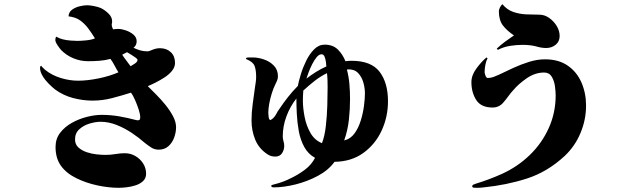

<svg xmlns="http://www.w3.org/2000/svg" viewBox="-20 -834 3040 916"><path d="M636 -548Q636 -553 625 -560.5Q614 -568 602 -575.5Q590 -583 586 -585L563 -573Q572 -559 582.5 -545.5Q593 -532 603 -518Q610 -522 623 -530.5Q636 -539 636 -548ZM820 -227Q820 -203 811 -178Q802 -153 783.5 -136.5Q765 -120 737 -120Q717 -120 701 -130.5Q685 -141 670 -153Q643 -177 608.5 -200Q574 -223 536 -238Q498 -253 460 -253Q436 -253 407.5 -244.5Q379 -236 358.5 -217.5Q338 -199 338 -169Q338 -145 354 -130.5Q370 -116 393.5 -108Q417 -100 441.5 -97.5Q466 -95 484 -95Q507 -95 530.5 -99Q554 -103 576 -103Q603 -103 626 -89.5Q649 -76 663 -54Q677 -32 677 -5Q677 16 663 29.5Q649 43 627.5 50Q606 57 584 59.5Q562 62 547 62Q498 62 444.5 50.5Q391 39 346 17Q298 -6 271.5 -42Q245 -78 245 -133Q245 -172 267 -200.5Q289 -229 323 -248Q357 -267 395 -276.5Q433 -286 465 -286Q508 -286 548.5 -279Q589 -272 630 -261Q632 -261 634 -260.5Q636 -260 638 -260Q645 -260 647 -264.5Q649 -269 649 -274Q649 -289 641.5 -312Q634 -335 624 -357.5Q614 -380 605 -392Q561 -378 515 -366Q469 -354 422 -354Q375 -354 328 -366.5Q281 -379 243 -407Q229 -418 212 -435Q195 -452 183 -472Q171 -492 171 -510Q171 -512 172 -516Q173 -520 177 -520Q180 -515 185 -510.5Q190 -506 195 -501Q227 -475 269.5 -462Q312 -449 352 -449Q397 -449 450.5 -460Q504 -471 545 -489Q535 -505 526.5 -521.5Q518 -538 507 -553Q481 -546 454 -544Q427 -542 400 -542Q364 -542 330 -556Q296 -570 271 -596Q264 -604 254 -619Q244 -634 244 -643Q244 -647 245 -652.5Q246 -658 250 -659Q261 -651 279 -646.5Q297 -642 316.5 -640.5Q336 -639 349 -639Q367 -639 392 -641.5Q417 -644 433 -651Q417 -677 400.5 -699Q384 -721 362.5 -736.5Q341 -752 307 -756Q308 -776 323.5 -787.5Q339 -799 360 -804Q381 -809 396 -809Q408 -809 428.5 -805Q449 -801 460 -796Q478 -788 496.5 -770.5Q515 -753 515 -732Q515 -726 513 -718Q513 -705 520 -694Q526 -695 532 -695.5Q538 -696 544 -696Q560 -696 580.5 -689Q601 -682 616.5 -669Q632 -656 632 -637Q632 -618 617 -606Q634 -598 649.5 -593.5Q665 -589 685 -589Q690 -589 707.5 -596.5Q725 -604 743 -604Q775 -604 795 -585Q815 -566 815 -534Q815 -514 801 -496.5Q787 -479 765.5 -465Q744 -451 722 -440Q700 -429 685 -423Q702 -406 725 -383Q748 -360 769.5 -333.5Q791 -307 805.5 -279.5Q820 -252 820 -227Z M1543 -416Q1543 -433 1542.5 -450.5Q1542 -468 1540 -485Q1509 -470 1481 -448Q1453 -426 1427 -402Q1426 -389 1425.5 -377Q1425 -365 1425 -353Q1425 -320 1433 -277.5Q1441 -235 1461 -200Q1481 -165 1516 -151Q1529 -184 1534.5 -232.5Q1540 -281 1541.5 -330.5Q1543 -380 1543 -416ZM1721 -389Q1721 -414 1713.5 -440.5Q1706 -467 1688.5 -485.5Q1671 -504 1641 -503L1635 -502Q1644 -468 1647 -432.5Q1650 -397 1650 -362Q1650 -313 1644.5 -262.5Q1639 -212 1622 -164Q1652 -171 1671 -197Q1690 -223 1701 -258.5Q1712 -294 1716.5 -329Q1721 -364 1721 -389ZM1537 -517Q1537 -524 1535 -538Q1533 -552 1528.5 -563.5Q1524 -575 1514 -575Q1502 -575 1490.5 -561Q1479 -547 1469 -527Q1459 -507 1452 -488Q1445 -469 1442 -459Q1464 -476 1488 -491Q1512 -506 1537 -517ZM1831 -351Q1831 -276 1800.5 -210.5Q1770 -145 1713 -104Q1656 -63 1576 -62Q1547 -22 1496.5 5Q1446 32 1389.5 46Q1333 60 1285 60Q1282 60 1278 58.5Q1274 57 1274 53Q1274 49 1281 47.5Q1288 46 1290 45Q1311 40 1332 32Q1353 24 1372 14Q1405 -2 1435.5 -25Q1466 -48 1483 -81Q1450 -99 1431.5 -133Q1413 -167 1405.5 -208.5Q1398 -250 1396 -291Q1394 -332 1394 -364Q1364 -326 1346.5 -279Q1329 -232 1329 -183Q1329 -172 1332.5 -160.5Q1336 -149 1336 -138Q1336 -119 1325.5 -103Q1315 -87 1293 -87Q1272 -87 1256 -98Q1215 -125 1197.5 -168Q1180 -211 1180 -259Q1180 -298 1185.5 -337Q1191 -376 1196 -414Q1198 -428 1200 -441Q1202 -454 1202 -467Q1202 -500 1194.5 -519.5Q1187 -539 1155 -552Q1153 -554 1153 -555Q1155 -560 1168 -560Q1181 -560 1185 -560Q1211 -560 1239 -550.5Q1267 -541 1286.5 -521Q1306 -501 1306 -470Q1306 -459 1301.5 -448.5Q1297 -438 1292 -428Q1284 -412 1276.5 -388Q1269 -364 1264.5 -339.5Q1260 -315 1260 -296Q1260 -291 1261.5 -277Q1263 -263 1270 -261Q1278 -265 1285 -272Q1293 -280 1299 -292Q1305 -304 1312 -313Q1332 -343 1354 -371Q1376 -399 1401 -424Q1405 -446 1415 -479Q1425 -512 1441 -544.5Q1457 -577 1479 -599Q1501 -621 1529 -621Q1568 -621 1591.5 -598Q1615 -575 1628 -542Q1636 -543 1643 -543.5Q1650 -544 1657 -544Q1751 -544 1791 -491.5Q1831 -439 1831 -351Z M2776 -330Q2776 -263 2749.5 -199.5Q2723 -136 2674 -90Q2592 -14 2494.5 17.5Q2397 49 2287 60Q2280 61 2271.5 61.5Q2263 62 2255 62Q2253 62 2243 61.5Q2233 61 2233 56Q2233 49 2238 47Q2243 45 2248 43Q2281 33 2313 21Q2345 9 2376 -5Q2450 -39 2507.5 -94.5Q2565 -150 2598 -223Q2631 -296 2631 -379Q2631 -397 2627.5 -423Q2624 -449 2612 -468.5Q2600 -488 2576 -488Q2533 -488 2493.5 -461Q2454 -434 2428 -403Q2416 -390 2406 -376Q2396 -362 2384 -348Q2363 -321 2330 -321Q2275 -321 2252 -357Q2229 -393 2229 -442Q2229 -475 2253 -507.5Q2277 -540 2301 -560L2306 -556Q2299 -543 2295.5 -524Q2292 -505 2292 -490Q2292 -485 2296 -473.5Q2300 -462 2307 -462Q2321 -462 2333.5 -466.5Q2346 -471 2359 -477Q2392 -493 2429 -510Q2466 -527 2504.5 -539Q2543 -551 2580 -551Q2645 -551 2688.5 -521Q2732 -491 2754 -440.5Q2776 -390 2776 -330ZM2650 -662Q2650 -636 2631 -620.5Q2612 -605 2586 -605Q2565 -605 2544 -611Q2527 -616 2509 -618Q2491 -620 2473 -620Q2443 -620 2412.5 -615Q2382 -610 2355 -596L2350 -602Q2369 -620 2390 -635.5Q2411 -651 2432 -665Q2398 -688 2379 -713Q2360 -738 2360 -781Q2360 -788 2365.5 -799Q2371 -810 2377 -814Q2398 -788 2427.5 -777.5Q2457 -767 2490 -765.5Q2523 -764 2553 -764Q2578 -764 2600 -748.5Q2622 -733 2636 -710Q2650 -687 2650 -662Z"/></svg>

Font: Kaisei Tokumin ExtraBold
Style: Regular
Weight: 800
Designer: Font-Kai, 金井和夫
Foundry: KAZUO KANAI
Version: Version 5.003